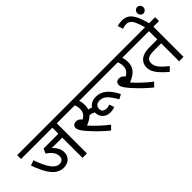

<svg xmlns="http://www.w3.org/2000/svg" viewBox="20 -1683 2482 2482"><g transform="rotate(-45 1261.0 -442.0)"><path d="M653 -551V0H572V-370H435Q394 -370 378 -373Q414 -343 436 -303Q458 -263 458 -218Q458 -172 437.5 -141Q417 -110 383.5 -95Q350 -80 310 -80Q257 -80 209 -110.5Q161 -141 117 -211.5Q73 -282 31 -401L102 -426Q148 -292 198 -222.5Q248 -153 306 -153Q338 -153 358.5 -170Q379 -187 379 -227Q379 -271 348.5 -310Q318 -349 273 -377L302 -441H572V-551H0V-622H757V-551Z M1240 -159Q1180 -159 1140 -198Q1100 -237 1100 -300Q1100 -303 1100 -304Q1085 -312 1066.5 -318Q1048 -324 1026 -326Q1004 -303 974 -285.5Q944 -268 909 -254Q954 -202 1013.5 -146.5Q1073 -91 1137 -42L1083 12Q1024 -37 972 -87Q920 -137 880 -181Q840 -225 817 -256Q795 -287 788.5 -305Q782 -323 782 -340Q782 -359 797 -376Q812 -393 846 -393Q871 -393 889.5 -381.5Q908 -370 923 -349Q962 -369 980 -399Q998 -429 998 -468Q998 -491 993 -513.5Q988 -536 981 -551H742V-622H1543V-551H1062Q1078 -516 1078 -458Q1078 -421 1067 -390Q1095 -384 1120 -373Q1138 -401 1170.5 -419Q1203 -437 1252 -437Q1313 -437 1359.5 -409.5Q1406 -382 1442 -335.5Q1478 -289 1506 -232L1443 -198Q1397 -284 1353 -326.5Q1309 -369 1254 -369Q1211 -369 1191 -347.5Q1171 -326 1171 -298Q1171 -261 1192 -245.5Q1213 -230 1242 -230Q1257 -230 1271.5 -232.5Q1286 -235 1303 -242L1327 -175Q1302 -165 1280 -162Q1258 -159 1240 -159Z M1924 -42 1870 12Q1811 -37 1759 -87Q1707 -137 1667 -181Q1627 -225 1604 -256Q1582 -287 1575.5 -305Q1569 -323 1569 -340Q1569 -359 1584 -376Q1599 -393 1633 -393Q1658 -393 1676.5 -381.5Q1695 -370 1710 -349Q1749 -369 1767 -399Q1785 -429 1785 -468Q1785 -491 1780 -513.5Q1775 -536 1768 -551H1529V-622H1953V-551H1849Q1865 -516 1865 -458Q1865 -403 1843 -365Q1821 -327 1783 -300.5Q1745 -274 1696 -254Q1741 -202 1800.5 -146.5Q1860 -91 1924 -42Z M2419 -551V0H2338V-328H2229Q2168 -328 2137.5 -322Q2107 -316 2088 -299Q2064 -280 2064 -237Q2064 -188 2101 -142.5Q2138 -97 2209 -40L2155 12Q2109 -28 2069.5 -68Q2030 -108 2006.5 -151Q1983 -194 1983 -242Q1983 -277 1996.5 -305Q2010 -333 2031 -351Q2060 -376 2101 -387.5Q2142 -399 2210 -399H2338V-551H1938V-622H2522V-551Z M2339 -615Q2318 -694 2297.5 -739.5Q2277 -785 2252 -804Q2227 -823 2193 -823Q2171 -823 2154 -818.5Q2137 -814 2123 -809L2099 -882Q2138 -896 2190 -896Q2244 -896 2283.5 -870.5Q2323 -845 2354.5 -783.5Q2386 -722 2414 -615ZM2395 -821Q2395 -845 2411.5 -862Q2428 -879 2450 -879Q2473 -879 2489.5 -862Q2506 -845 2506 -821Q2506 -797 2489.5 -780Q2473 -763 2450 -763Q2428 -763 2411.5 -780Q2395 -797 2395 -821Z"/></g></svg>

Font: Noto Sans
Style: Italic
Weight: 400
Italic angle: -12°
Designer: Monotype Design Team
Foundry: Monotype Imaging Inc.
Version: Version 2.013; ttfautohint (v1.8.4.7-5d5b)